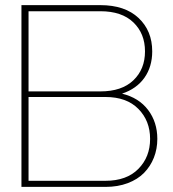

<svg xmlns="http://www.w3.org/2000/svg" viewBox="-20 -732 676 752"><path d="M596.2 -188Q596.2 -148.9 582.8 -114.7Q569.3 -80.6 544.2 -54.9Q519 -29.3 480.2 -14.6Q441.4 0 393.1 0H64V-711.9H373Q469.2 -711.9 522.7 -661.6Q576.2 -611.3 576.2 -530.8Q576.2 -470.7 545.7 -427.5Q515.1 -384.3 458 -365.2Q523.9 -349.1 560.1 -301.3Q596.2 -253.4 596.2 -188ZM393.1 -352.1H91.8V-23.9H393.1Q476.1 -23.9 522 -70.6Q567.9 -117.2 567.9 -188Q567.9 -258.8 522 -305.4Q476.1 -352.1 393.1 -352.1ZM373 -688H91.8V-374H373Q457 -374 502.4 -417.5Q547.9 -460.9 547.9 -530.8Q547.9 -600.6 502.4 -644.3Q457 -688 373 -688Z"/></svg>

Font: Creato Display Thin
Style: Regular
Weight: 265
Version: Version 1.000